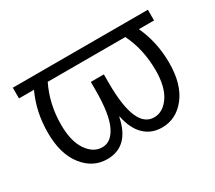

<svg xmlns="http://www.w3.org/2000/svg" viewBox="-104 -721 1045 932"><g transform="rotate(-30 418.5 -255.0)"><path d="M40 -460V-520H797V-460H712Q758 -362 758 -245Q758 -126 705 -58Q652 10 572 10Q513 10 473.5 -28Q434 -66 419 -140H417Q387 10 265 10Q185 10 131.5 -58Q78 -126 78 -245Q78 -362 124 -460ZM636 -460H201Q153 -362 153 -247Q153 -154 188 -103Q223 -52 273 -52Q323 -52 352.5 -113.5Q382 -175 382 -307V-355H455V-307Q455 -52 563 -52Q613 -52 648 -103Q683 -154 683 -247Q683 -364 636 -460Z"/></g></svg>

Font: Mplus 1p
Style: Regular
Weight: 400
Version: Version 1.061